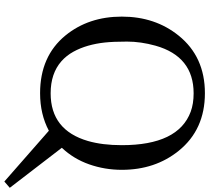

<svg xmlns="http://www.w3.org/2000/svg" viewBox="-60 -737 977 897"><g transform="rotate(90 428.5 -288.5)"><path d="M590.8 -28.3Q513.7 12.7 415.5 12.7Q242.7 12.7 145.5 -106Q57.6 -213.9 57.6 -369.1Q57.6 -524.9 146.5 -634.8Q245.1 -757.3 415.5 -757.3Q585.9 -757.3 684.6 -634.8Q773.4 -524.9 773.4 -369.1Q773.4 -289.6 747.8 -216.6Q722.2 -143.6 670.4 -88.9L857.4 154.3L828.1 179.7ZM266.1 -86.9Q323.2 -36.6 416 -36.6Q587.9 -36.6 638.7 -210.9Q658.2 -278.3 658.2 -369.1Q658.2 -632.8 502 -690.9Q464.8 -704.6 416 -704.6Q243.7 -704.6 193.4 -526.4Q174.3 -457.5 174.3 -393.3Q174.3 -329.1 178.7 -288.8Q183.1 -248.5 193.6 -211.7Q204.1 -174.8 221.7 -142.8Q239.3 -110.8 266.1 -86.9Z"/></g></svg>

Font: Metamorphous
Style: Regular
Weight: 400
Designer: James Grieshaber
Foundry: James Grieshaber
Version: Version 1.001